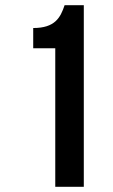

<svg xmlns="http://www.w3.org/2000/svg" viewBox="-20 -720 436 740"><path d="M108 -534H193V0H303V-700H229C213 -652 192 -612 108 -612Z"/></svg>

Font: Bebas Neue
Style: Bold
Weight: 700
Designer: Ryoichi Tsunekawa
Foundry: Ryoichi Tsunekawa
Version: Version 1.300